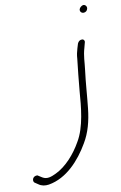

<svg xmlns="http://www.w3.org/2000/svg" viewBox="-106 -747 616 980"><g transform="rotate(-10 202.5 -257.5)"><path d="M-5 155 13 167C28 178 46 181 66 178C160 162 231 83 278 2C308 -48 323 -105 330 -170C337 -233 341 -303 349 -363C355 -409 353 -436 366 -480L372 -503C376 -512 370 -522 361 -522C349 -522 342 -516 337 -505L330 -482C325 -466 321 -448 320 -429C314 -379 308 -319 303 -264C297 -186 289 -81 246 -10C214 47 165 103 110 129C85 141 62 150 39 136L20 124C17 121 13 121 8 122C-11 126 -14 147 -5 155ZM376 -676C373 -664 382 -655 393 -655C403 -655 412 -662 414 -672C417 -683 409 -694 398 -694C390 -694 378 -684 376 -676Z"/></g></svg>

Font: Stray Cat
Style: CnObl
Weight: 400
Version: Version 1.0